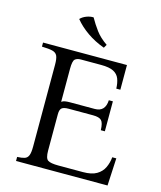

<svg xmlns="http://www.w3.org/2000/svg" viewBox="-126 -961 881 1052"><g transform="rotate(15 314.0 -435.0)"><path d="M66 0V-23Q93 -24 108 -29Q123 -34 129.5 -50Q136 -66 136 -100V-565Q136 -600 128.5 -615.5Q121 -631 101 -636Q81 -641 41 -642V-665H517V-525H494Q493 -557 484 -580.5Q475 -604 451 -616.5Q427 -629 380 -629H265Q244 -629 232.5 -619Q221 -609 221 -565V-377Q229 -383 240.5 -385Q252 -387 268 -387H409Q468 -387 471 -453H494V-283H471Q470 -324 457 -337.5Q444 -351 409 -351H270Q243 -351 232 -342Q221 -333 221 -307V-100Q221 -57 236.5 -46.5Q252 -36 297 -36H436Q485 -36 513 -52.5Q541 -69 554 -96.5Q567 -124 570 -156H593L585 0ZM273 -870Q292 -836 316 -803.5Q340 -771 381 -743L370 -724Q315 -744 271.5 -774.5Q228 -805 199 -841Q212 -855 233 -863Q254 -871 273 -870Z"/></g></svg>

Font: Bona Nova SC
Style: Regular
Weight: 400
Designer: Mateusz Machalski
Foundry: Capitalics
Version: Version 4.001; ttfautohint (v1.8.4.7-5d5b)